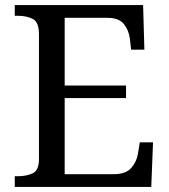

<svg xmlns="http://www.w3.org/2000/svg" viewBox="-20 -734 663 754"><path d="M38 0V-42H51Q84 -42 108.5 -53.5Q133 -65 133 -109V-600Q133 -647 109 -659.5Q85 -672 51 -672H38V-714H542L547 -539H495L490 -582Q486 -615 466.5 -639.5Q447 -664 402 -664H234V-398H475V-349H234V-50H427Q474 -50 495.5 -74.5Q517 -99 522 -132L529 -175H581L574 0Z"/></svg>

Font: Noto Serif Oriya
Style: Regular
Weight: 400
Designer: David Williams
Foundry: Google LLC, David Williams
Version: Version 1.051; ttfautohint (v1.8.4.7-5d5b)